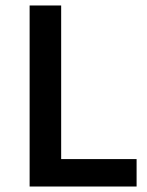

<svg xmlns="http://www.w3.org/2000/svg" viewBox="-20 -680 537 700"><path d="M203 -100H478V0H88V-660H203Z"/></svg>

Font: Quattrocento Sans
Style: Bold
Weight: 700
Designer: Pablo Impallari
Foundry: Pablo Impallari, Igino Marini, Brenda Gallo
Version: Version 2.000